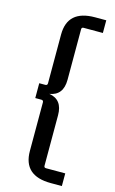

<svg xmlns="http://www.w3.org/2000/svg" viewBox="-129 -731 571 951"><g transform="rotate(15 156.5 -255.0)"><path d="M183 -605V-346Q183 -266 114 -255Q183 -244 183 -164V95Q183 105 193 105H292V170H235Q94 170 94 43V-206Q94 -217 83 -217H52V-293H83Q94 -293 94 -304V-554Q94 -680 235 -680H292V-615H193Q183 -615 183 -605Z"/></g></svg>

Font: Gemunu Libre Medium
Style: Regular
Weight: 500
Designer: Puspanada Ekanayake, Sola Matas, Pathum Egodawatta, Kosala Senevirathne
Foundry: mooniak
Version: Version 1.100